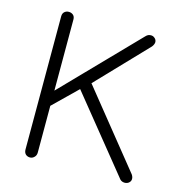

<svg xmlns="http://www.w3.org/2000/svg" viewBox="-106 -802 880 918"><g transform="rotate(15 333.5 -342.5)"><path d="M92.8 -672.9V-13.7Q92.8 1 101.6 9.8Q110.4 17.6 123 17.6Q134.8 17.6 143.6 8.8Q153.3 0 153.3 -14.6V-246.1L270.5 -360.4L564.5 2.9Q572.3 14.6 585.9 16.6Q597.7 18.6 608.4 12.7Q619.1 5.9 621.1 -4.9Q623 -17.6 614.3 -30.3L315.4 -401.4L549.8 -646.5Q559.6 -659.2 559.6 -670.9Q558.6 -682.6 549.8 -689.5Q541 -697.3 529.3 -696.3Q516.6 -696.3 505.9 -684.6L153.3 -321.3V-673.8Q153.3 -688.5 143.6 -696.3Q134.8 -703.1 123 -703.1Q110.4 -703.1 101.6 -695.3Q92.8 -687.5 92.8 -672.9Z"/></g></svg>

Font: Gulim
Style: Regular
Weight: 400
Version: Version 2.21